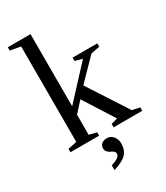

<svg xmlns="http://www.w3.org/2000/svg" viewBox="-221 -786 941 1090"><g transform="rotate(-30 250.0 -240.5)"><path d="M168 -221 356 -424 308 -437V-459H470V-437L413 -426L282 -292L450 -33L500 -22V0H312V-22L354 -34L228 -232L168 -166V-34L217 -22V0H29V-22L87 -34V-660L19 -672V-694H168ZM248 34H247Q272 34 288 53.5Q304 73 304 100Q304 144 280 169Q255 195 195 213V182Q254 164 254 139Q254 135 252.5 131.5Q251 128 249.5 126Q248 124 244.5 121Q241 118 239 117Q237 116 232.5 113.5Q228 111 227 111Q200 98 200 74Q200 55 213.5 44.5Q227 34 248 34Z"/></g></svg>

Font: Libra Serif Modern
Style: Regular
Weight: 400
Designer: Stefan Peev, Context Ltd
Foundry: Stefan Peev, Context Ltd
Version: Version 1.000